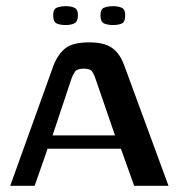

<svg xmlns="http://www.w3.org/2000/svg" viewBox="-20 -601 583 621"><path d="M13 0 153 -389Q167 -425 191 -444.5Q215 -464 269 -464Q317 -464 342.5 -446Q368 -428 382 -389L525 0H414L371 -120H134L92 0ZM150 -163H352L289 -346Q285 -359 278.5 -369Q272 -379 251 -379Q229 -379 222 -368.5Q215 -358 211 -346ZM345 -520Q329 -520 317 -525Q305 -530 305 -552Q305 -572 317.5 -576.5Q330 -581 346 -581Q362 -581 373.5 -576Q385 -571 385 -552Q385 -530 374 -525Q363 -520 345 -520ZM193 -520Q175 -520 163.5 -525Q152 -530 152 -552Q152 -572 164.5 -576.5Q177 -581 193 -581Q209 -581 220.5 -576Q232 -571 232 -552Q232 -531 220.5 -525.5Q209 -520 193 -520Z"/></svg>

Font: Genos Thin Medium
Style: Regular
Weight: 500
Version: Version 1.010